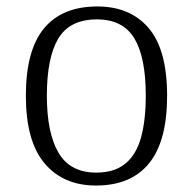

<svg xmlns="http://www.w3.org/2000/svg" viewBox="-20 -564 596 594"><path d="M277 10Q176 10 118 -58.5Q60 -127 60 -268Q60 -408 116 -476Q172 -544 281 -544Q383 -544 440 -477Q497 -410 497 -268Q497 -127 441 -58.5Q385 10 277 10ZM278 -30Q334 -30 368 -58Q402 -86 416.5 -139.5Q431 -193 431 -268Q431 -387 395.5 -445.5Q360 -504 280 -504Q196 -504 160.5 -445Q125 -386 125 -268Q125 -153 161 -91.5Q197 -30 278 -30Z"/></svg>

Font: Noto Serif Khmer Light
Style: Regular
Weight: 300
Version: Version 2.003